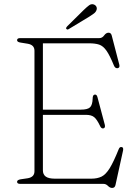

<svg xmlns="http://www.w3.org/2000/svg" viewBox="-20 -883 660 922"><path d="M62 -690Q62 -700 77 -700H457Q471 -700 480.2 -713Q489.5 -726 501.5 -726Q513 -726 516.5 -712.5L553 -572Q556.5 -557.5 544.5 -555.5Q533 -554 527 -568.5Q507 -617.5 491 -640Q475 -662.5 456 -668.8Q437 -675 408 -675H186V-356.5H368Q400.5 -356.5 412.2 -367.5Q424 -378.5 425 -410Q425 -426 433.5 -428.5Q444.5 -431 448 -416.5L483.5 -283Q486.5 -269 476.5 -266.5Q466.5 -264.5 460.5 -278Q446 -309 432.5 -320.2Q419 -331.5 393 -331.5H186V-65Q186 -45 199.8 -35Q213.5 -25 244 -25H418.5Q447.5 -25 467.8 -35Q488 -45 506.8 -75.2Q525.5 -105.5 550 -166.5Q554.5 -178 563 -177Q574 -176.5 571 -160.5L534.5 5.5Q531.5 19.5 518.5 19.5Q508 19.5 498.5 9.8Q489 0 477 0H77Q62 0 62 -10Q62 -19 79 -22L113 -27Q145.5 -32.5 145.5 -60.5V-639.5Q145.5 -667.5 113 -673L79 -678.5Q62 -681 62 -690ZM381.5 -834.5Q397 -849.5 407.8 -857.5Q418.5 -865.5 430.5 -861.5Q439.5 -858 443 -850.5Q446.5 -843 443.5 -835Q440.5 -825.5 431 -818.2Q421.5 -811 409.5 -803.5L309.5 -743Q303 -739 299 -744Q296 -746.5 297.8 -749.8Q299.5 -753 302 -756Z"/></svg>

Font: Fraunces 9pt Soft Thin
Style: Regular
Weight: 100
Version: Version 1.000;[b76b70a41]